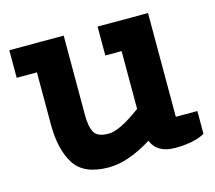

<svg xmlns="http://www.w3.org/2000/svg" viewBox="-80 -597 790 706"><g transform="rotate(-15 315.0 -244.5)"><path d="M253 11Q159 11 123 -44.5Q87 -100 87 -197V-395H10V-500H217V-197Q217 -153 229.5 -131Q242 -109 284 -109Q326 -109 408 -170V-390H346V-500H538V-105H620V-18Q577 5 507.5 5Q438 5 418 -46Q326 11 253 11Z"/></g></svg>

Font: Cherry Swash
Style: Bold
Weight: 700
Designer: Kasatkina Nataliya
Foundry: Nataliya Kasatkina
Version: Version 1.001